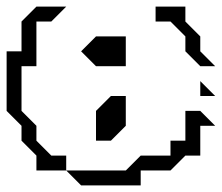

<svg xmlns="http://www.w3.org/2000/svg" viewBox="-20 -515 670 580"><path d="M450 -450V-495H540V-450L585 -405V-360L630 -315H585L540 -360V-405L495 -450ZM585 -225V-270L630 -225ZM90 0V-45L45 -90V-135L0 -180V-360H45V-450L90 -495H180L135 -450H90V-315H45V-180L90 -135V-90L135 -45H180V0ZM225 45 180 0H360L405 -45H495V-90H540V-180H585L630 -135H585V-45H540L495 0H405V45ZM270 -315 225 -360 270 -405H360V-315ZM270 -90V-180L315 -225H360V-135L315 -90Z"/></svg>

Font: Rubik Iso
Style: Regular
Weight: 400
Designer: Hubert and Fischer, NaN
Foundry: Hubert and Fischer, NaN
Version: Version 2.200